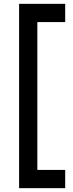

<svg xmlns="http://www.w3.org/2000/svg" viewBox="-20 -800 381 1000"><path d="M79.5 180V-780H319.5V-685H174.5V85H319.5V180Z"/></svg>

Font: Mohave Medium
Style: Regular
Weight: 500
Designer: Gumpita Rahayu
Foundry: Tokotype
Version: Version 2.003